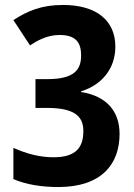

<svg xmlns="http://www.w3.org/2000/svg" viewBox="-20 -810 541 774"><path d="M215 -56C389 -56 462 -148 462 -270C462 -362 409 -423 307 -439V-442C389 -467 445 -532 445 -622C445 -728 368 -790 234 -790C147 -790 91 -766 34 -729L101 -627C127 -644 168 -669 220 -669C285 -669 307 -639 307 -587C307 -530 281 -491 171 -491H123V-375H168C278 -375 316 -343 316 -282C316 -214 285 -176 195 -176C143 -176 89 -189 34 -214V-88C85 -66 148 -56 215 -56Z"/></svg>

Font: Noto Sans Malayalam UI Condensed
Style: Bold
Weight: 700
Width: 3
Designer: Jelle Bosma - Monotype Design Team
Foundry: Monotype Imaging Inc.
Version: Version 2.104